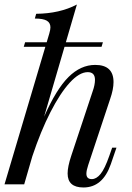

<svg xmlns="http://www.w3.org/2000/svg" viewBox="-29 -815 585 849"><path d="M486 -162 461 -89Q425 14 340 14Q270 14 270 -48Q270 -78 286 -126L381 -412Q391 -440 391 -462Q391 -496 359 -496Q322 -496 279.5 -449.5Q237 -403 194 -319Q151 -235 114 -124L78 0H-9L189 -667Q194 -684 194 -694Q194 -714 178 -723.5Q162 -733 125 -733L131 -754Q235 -755 311 -795L166 -299Q220 -421 274 -474.5Q328 -528 392 -528Q473 -528 473 -452Q473 -420 458 -377L361 -85Q353 -61 353 -47Q353 -23 377 -23Q397 -23 415.5 -45.5Q434 -68 454 -125L467 -162ZM420 -608H76L82 -628H426Z"/></svg>

Font: Playfair Display
Style: Italic
Weight: 400
Italic angle: -14°
Designer: Claus Eggers Sørensen
Foundry: Claus Eggers Sørensen
Version: Version 1.200; ttfautohint (v1.6)